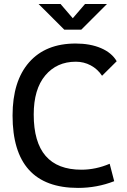

<svg xmlns="http://www.w3.org/2000/svg" viewBox="-20 -918 626 948"><path d="M365.2 9.8Q42 9.8 42 -347.7Q42 -517.1 123.5 -610.1Q205.1 -703.1 353.5 -703.1Q425.3 -703.1 478.5 -680.4Q531.7 -657.7 556.2 -615.7L483.9 -543.9Q461.9 -577.1 428 -595.2Q394 -613.3 354.5 -613.3Q260.3 -613.3 203.4 -545.4Q146.5 -477.5 146.5 -352.5Q146.5 -80.1 381.8 -80.1Q452.6 -80.1 521.5 -109.4L543.9 -23.4Q459 9.8 365.2 9.8ZM297.4 -771.5 170.4 -898.4H278.8L344.2 -822.3H334.5L399.9 -898.4H508.3L381.3 -771.5Z"/></svg>

Font: Cascadia Mono
Style: Regular
Weight: 400
Monospace: yes
Designer: Aaron Bell
Foundry: Saja Typeworks
Version: Version 2102.003